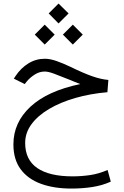

<svg xmlns="http://www.w3.org/2000/svg" viewBox="-20 -734 698 1084"><path d="M254.9 -658.2 310.5 -713.9 367.2 -658.2 310.5 -601.6ZM335 -538.6 391.1 -594.7 447.3 -538.6 391.1 -482.4ZM176.3 -538.6 232.4 -594.7 288.6 -538.6 232.4 -482.4ZM433.1 -259.3Q414.6 -266.6 403.6 -271Q392.6 -275.4 366.7 -286.1Q316.9 -306.2 284.7 -318.1Q252.4 -330.1 232.9 -330.1Q203.1 -330.1 177 -313.7Q150.9 -297.4 131.8 -274.9L119.6 -259.3L58.1 -290L68.4 -305.7Q98.1 -350.1 140.6 -376.2Q183.1 -402.3 233.4 -402.3Q262.7 -402.3 298.8 -389.6Q335 -377 378.4 -356.4Q451.2 -320.8 500.7 -303.5Q550.3 -286.1 591.8 -282.7L586.4 -213.4Q489.7 -205.1 405.5 -180.9Q321.3 -156.7 257.6 -119.1Q193.8 -81.5 158 -33Q122.1 15.6 122.1 73.2Q122.1 168 190.4 214.8Q258.8 261.7 389.6 261.7Q440.9 261.7 490.5 254.2Q540 246.6 587.4 225.6L605.5 291.5Q558.1 313 502 321.8Q445.8 330.6 382.8 330.6Q284.7 330.6 211.2 303.7Q137.7 276.9 96.7 221.7Q55.7 166.5 55.7 81.1Q55.7 -42 151.6 -131.3Q247.6 -220.7 433.1 -259.3Z"/></svg>

Font: Vazir Light FD-UI
Style: Light-FD-UI
Weight: 300
Designer: Saber Rastikerdar
Foundry: Saber Rastikerdar
Version: Version 30.1.0